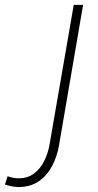

<svg xmlns="http://www.w3.org/2000/svg" viewBox="-173 -548 401 782"><path d="M127.4 -528.3H165.5L67.4 43.5Q60.1 87.9 39.8 127Q19.5 166 -14.6 189.9Q-48.8 213.9 -98.6 213.9Q-112.8 213.4 -126.2 210.7Q-139.6 208 -152.8 203.6L-142.1 169.9Q-131.3 173.8 -120.1 176Q-108.9 178.2 -97.2 178.2Q-59.6 178.2 -33.7 158.2Q-7.8 138.2 7.3 107.2Q22.5 76.2 28.3 43.5Z"/></svg>

Font: Roboto ExtraLight
Style: Italic
Weight: 250
Designer: Christian Robertson
Foundry: Google
Version: Version 3.009; 2024